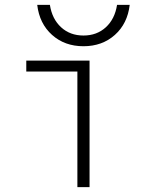

<svg xmlns="http://www.w3.org/2000/svg" viewBox="-20 -769 590 789"><path d="M298 0V-475H88V-520H348V0ZM323 -579Q246 -579 194 -625.5Q142 -672 133 -749H185Q194 -691 231 -657Q268 -623 323 -623Q378 -623 415 -657Q452 -691 461 -749H513Q504 -672 452 -625.5Q400 -579 323 -579Z"/></svg>

Font: M PLUS Code Latin SemiExpanded Light
Style: Regular
Weight: 300
Width: 6
Designer: Coji Morishita
Foundry: UNDERFOREST DESIGN
Version: Version 1.002; ttfautohint (v1.8.3)